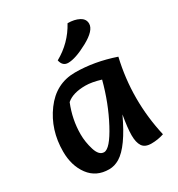

<svg xmlns="http://www.w3.org/2000/svg" viewBox="-179 -865 911 985"><g transform="rotate(-30 276.0 -372.0)"><path d="M509 -471Q482 -356 482 -240.5Q482 -125 508 -12Q472 0 434 0Q396 0 381 -22.5Q366 -45 366 -87.5Q366 -130 379 -204Q308 -52 242 -12Q212 6 180 6Q104 6 62 -50.5Q20 -107 20 -191Q20 -319 91 -415.5Q162 -512 275.5 -512Q389 -512 509 -471ZM378 -411Q325 -427 288 -427Q213 -427 176 -394Q142 -310 142 -223Q142 -177 156.5 -130Q171 -83 201 -83Q236 -83 291 -186Q346 -289 378 -411ZM230 -610Q320 -660 369 -750Q409 -750 436.5 -735.5Q464 -721 464 -693Q464 -653 389.5 -612.5Q315 -572 271 -572Q238 -572 230 -610Z"/></g></svg>

Font: Salsa
Style: Regular
Weight: 400
Designer: John Vargas Beltrn
Foundry: John Vargas Beltran
Version: Version 1.002